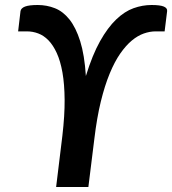

<svg xmlns="http://www.w3.org/2000/svg" viewBox="-20 -748 689 768"><path d="M62 -703.5Q64 -715.5 80.2 -721.8Q96.5 -728 131 -728Q167 -728 199.5 -715.2Q232 -702.5 257.8 -670.2Q283.5 -638 300.8 -583.2Q318 -528.5 323.5 -444Q349.5 -528.5 380.2 -583.2Q411 -638 444.8 -670.2Q478.5 -702.5 514.2 -715.2Q550 -728 586 -728Q620.5 -728 635.2 -721.8Q650 -715.5 648.5 -703.5L638.5 -622.5H602.5Q579.5 -622.5 555.2 -614Q531 -605.5 507.2 -585.8Q483.5 -566 461 -533.8Q438.5 -501.5 418.8 -453.8Q399 -406 383.2 -341.5Q367.5 -277 357.5 -193.5L333.5 0H204.5L229.5 -205Q239 -286.5 238.5 -349Q238 -411.5 229.8 -458Q221.5 -504.5 207 -536Q192.5 -567.5 173.8 -586.8Q155 -606 133 -614.2Q111 -622.5 88 -622.5H52.5Z"/></svg>

Font: Lato 2
Style: Bold Italic
Weight: 700
Italic angle: -7°
Designer: Lukasz Dziedzic with Adam Twardoch and Botio Nikoltchev
Foundry: tyPoland Lukasz Dziedzic
Version: Version 2.015; 2015-08-06; http://www.latofonts.com/